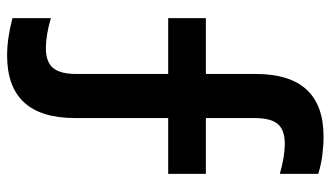

<svg xmlns="http://www.w3.org/2000/svg" viewBox="-215 -595 930 540"><g transform="rotate(90 250.0 -325.0)"><path d="M136 120Q111 120 84 116Q57 112 31 105V-3Q55 4 76.5 7.5Q98 11 115 11Q154 11 171 -9Q188 -29 188 -75V-333H31V-439H188V-579Q188 -770 364 -770Q389 -770 416.5 -766.5Q444 -763 469 -755V-647Q445 -654 423.5 -657.5Q402 -661 385 -661Q346 -661 329 -641.5Q312 -622 312 -575V-439H469V-333H312V-71Q312 120 136 120Z"/></g></svg>

Font: M PLUS 1 Code SemiBold
Style: Regular
Weight: 600
Designer: Coji Morishita
Foundry: UNDERFOREST DESIGN
Version: Version 1.005